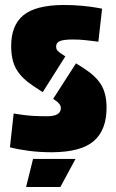

<svg xmlns="http://www.w3.org/2000/svg" viewBox="-20 -603 469 773"><path d="M243 -376 152 -232 114 -257Q67 -288 46 -324Q25 -360 25 -418Q25 -501 74 -541.5Q123 -582 235 -583Q277 -583 312.5 -579.5Q348 -576 369.5 -572Q391 -568 391 -568L376 -435Q376 -435 361 -437Q346 -439 322.5 -441.5Q299 -444 274 -444Q238 -444 222 -438Q206 -432 206 -415Q206 -405 212 -398.5Q218 -392 231 -384ZM194 -205 286 -348 319 -327Q367 -296 388 -260.5Q409 -225 409 -169Q409 -80 358 -35.5Q307 9 191 10Q140 10 97.5 4.5Q55 -1 20 -10L35 -146Q35 -146 72 -140.5Q109 -135 170 -135Q225 -135 225 -168Q225 -185 200 -201ZM85 150 113 37H284L223 150Z"/></svg>

Font: Protest Guerrilla
Style: Regular
Weight: 400
Designer: Octavio Pardo
Foundry: Ashler Design
Version: Version 2.005; ttfautohint (v1.8.4.7-5d5b)